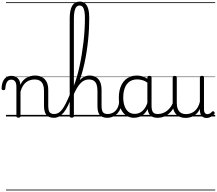

<svg xmlns="http://www.w3.org/2000/svg" viewBox="-76 -1477 2749 2435"><path d="M609 17Q572 17 547.5 6.5Q523 -4 509 -24Q495 -44 488.5 -72.5Q482 -101 482 -137V-326Q482 -371 470 -403Q458 -435 431.5 -452Q405 -469 362 -469Q335 -469 307.5 -461Q280 -453 256.5 -435Q233 -417 214.5 -387.5Q196 -358 184 -314V-4Q184 6 177.5 10.5Q171 15 157 15Q144 15 138 10.5Q132 6 132 -4V-374Q132 -424 114.5 -445.5Q97 -467 66 -467Q44 -467 28.5 -455.5Q13 -444 3.5 -418.5Q-6 -393 -9 -352Q-9 -343 -15 -338.5Q-21 -334 -33 -334Q-43 -334 -49.5 -338.5Q-56 -343 -56 -355Q-54 -408 -38.5 -443.5Q-23 -479 4 -497Q31 -515 67 -515Q95 -515 115 -507Q135 -499 149.5 -484.5Q164 -470 172 -450Q180 -430 182 -405V-401Q198 -435 219 -457.5Q240 -480 265 -493.5Q290 -507 316.5 -513Q343 -519 369 -519Q417 -519 454.5 -500Q492 -481 514 -440.5Q536 -400 536 -334V-137Q536 -82 551.5 -56.5Q567 -31 615 -31Q624 -31 629 -23.5Q634 -16 633.5 -7Q633 2 627 9.5Q621 17 609 17ZM0 928H671V938H0ZM0 -20H671V0H0ZM0 -505H671V-500H0ZM0 -1448H671V-1438H0Z M606 17Q594 17 588.5 9.5Q583 2 584 -7Q585 -16 592.5 -23.5Q600 -31 612 -31Q639 -31 663 -44Q687 -57 710 -86Q733 -115 757.5 -163Q782 -211 811 -281Q816 -293 824 -293Q832 -293 838 -285.5Q844 -278 839 -266Q813 -192 786.5 -138.5Q760 -85 732 -50.5Q704 -16 673 0.5Q642 17 606 17ZM671 928V938ZM671 -20V0ZM671 -505V-500ZM671 -1448V-1438Z M1285 17Q1249 17 1224.5 6.5Q1200 -4 1185.5 -24Q1171 -44 1165.5 -72.5Q1160 -101 1160 -137V-326Q1160 -374 1148.5 -406Q1137 -438 1113 -453.5Q1089 -469 1050 -469Q1018 -469 991.5 -456Q965 -443 941.5 -417.5Q918 -392 896.5 -354.5Q875 -317 854 -268L834 -284Q855 -336 878 -379Q901 -422 928 -453Q955 -484 987.5 -501.5Q1020 -519 1059 -519Q1105 -519 1139 -500Q1173 -481 1192.5 -440.5Q1212 -400 1212 -334V-137Q1212 -82 1228 -56.5Q1244 -31 1291 -31Q1300 -31 1305 -23.5Q1310 -16 1309.5 -7Q1309 2 1303 9.5Q1297 17 1285 17ZM833 15Q820 15 814 10.5Q808 6 808 -4V-1242Q808 -1350 839.5 -1403.5Q871 -1457 936 -1457Q976 -1457 1003 -1433.5Q1030 -1410 1043 -1363.5Q1056 -1317 1056 -1248Q1056 -1184 1052.5 -1113Q1049 -1042 1041.5 -969Q1034 -896 1022.5 -821.5Q1011 -747 995.5 -675.5Q980 -604 960 -536.5Q940 -469 915.5 -410Q891 -351 861 -303V-4Q861 6 854 10.5Q847 15 833 15ZM861 -391Q881 -441 899.5 -504.5Q918 -568 933.5 -640Q949 -712 961.5 -789.5Q974 -867 983 -945.5Q992 -1024 996.5 -1100.5Q1001 -1177 1001 -1247Q1001 -1301 994 -1336.5Q987 -1372 972 -1389.5Q957 -1407 934 -1407Q909 -1407 893 -1389Q877 -1371 869 -1334Q861 -1297 861 -1240ZM671 928H1347V938H671ZM671 -20H1347V0H671ZM671 -505H1347V-500H671ZM671 -1448H1347V-1438H671Z M1282 17Q1271 17 1265.5 9.5Q1260 2 1260.5 -7Q1261 -16 1268 -23.5Q1275 -31 1288 -31Q1321 -31 1347.5 -43Q1374 -55 1393 -76Q1412 -97 1422.5 -125Q1433 -153 1434 -186Q1435 -198 1444 -201.5Q1453 -205 1461.5 -201.5Q1470 -198 1469 -186Q1468 -142 1453.5 -104.5Q1439 -67 1414.5 -40Q1390 -13 1356 2Q1322 17 1282 17ZM1347 928V938ZM1347 -20V0ZM1347 -505V-500ZM1347 -1448V-1438Z M1624 17Q1569 17 1525 -12Q1481 -41 1456 -98Q1431 -155 1431 -238Q1431 -288 1440.5 -331Q1450 -374 1469 -408.5Q1488 -443 1515.5 -467.5Q1543 -492 1579.5 -505.5Q1616 -519 1661 -519Q1699 -519 1735.5 -506.5Q1772 -494 1808 -470V-419Q1768 -449 1733 -459.5Q1698 -470 1662 -470Q1630 -470 1602.5 -460.5Q1575 -451 1553.5 -432Q1532 -413 1517.5 -385.5Q1503 -358 1495 -322Q1487 -286 1487 -242Q1487 -180 1503.5 -133Q1520 -86 1552.5 -59.5Q1585 -33 1634 -33Q1668 -33 1700 -49Q1732 -65 1758.5 -101.5Q1785 -138 1802 -202L1820 -159Q1799 -85 1765.5 -47Q1732 -9 1694.5 4Q1657 17 1624 17ZM1920 17Q1886 17 1862 7Q1838 -3 1823 -22Q1808 -41 1800.5 -69Q1793 -97 1793 -132V-495Q1793 -506 1800 -510.5Q1807 -515 1821 -515Q1834 -515 1840 -510.5Q1846 -506 1846 -496V-133Q1846 -81 1863 -56Q1880 -31 1926 -31Q1933 -31 1937 -23.5Q1941 -16 1940.5 -7Q1940 2 1935.5 9.5Q1931 17 1920 17ZM1347 928H1982V938H1347ZM1347 -20H1982V0H1347ZM1347 -505H1982V-500H1347ZM1347 -1448H1982V-1438H1347Z M1917 17Q1906 17 1900.5 9.5Q1895 2 1895.5 -7Q1896 -16 1903 -23.5Q1910 -31 1923 -31Q1960 -31 1991 -43Q2022 -55 2046 -75Q2070 -95 2088 -120Q2106 -145 2116 -172Q2120 -183 2129 -182.5Q2138 -182 2144 -174.5Q2150 -167 2147 -157Q2136 -124 2116 -93Q2096 -62 2067.5 -37Q2039 -12 2001 2.5Q1963 17 1917 17ZM1982 928V938ZM1982 -20V0ZM1982 -505V-500ZM1982 -1448V-1438Z M2277 18Q2229 18 2192 -1.5Q2155 -21 2134.5 -61.5Q2114 -102 2114 -166V-496Q2114 -505 2120 -509.5Q2126 -514 2139 -514Q2153 -514 2159.5 -509.5Q2166 -505 2166 -496V-171Q2166 -127 2178.5 -95.5Q2191 -64 2217 -47Q2243 -30 2284 -30Q2313 -30 2340 -39Q2367 -48 2390 -66.5Q2413 -85 2431 -115Q2449 -145 2459 -186V-496Q2459 -506 2465.5 -510.5Q2472 -515 2486 -515Q2499 -515 2505 -510.5Q2511 -506 2511 -496V-93Q2511 -73 2515.5 -58.5Q2520 -44 2530 -36.5Q2540 -29 2554 -29Q2564 -29 2574 -32.5Q2584 -36 2594 -43Q2604 -50 2614 -61Q2620 -67 2627 -66.5Q2634 -66 2640 -59Q2645 -54 2646.5 -47Q2648 -40 2643 -34Q2632 -19 2616 -7Q2600 5 2582 12Q2564 19 2544 19Q2524 19 2509 13Q2494 7 2483 -5Q2472 -17 2466 -35Q2460 -53 2459 -76V-97Q2444 -63 2422.5 -41Q2401 -19 2377 -6Q2353 7 2327.5 12.5Q2302 18 2277 18ZM1982 928H2653V938H1982ZM1982 -20H2653V0H1982ZM1982 -505H2653V-500H1982ZM1982 -1448H2653V-1438H1982Z"/></svg>

Font: Playwrite ID Guides
Style: Regular
Weight: 400
Designer: Veronika Burian, José Scaglione
Foundry: TypeTogether
Version: Version 1.003